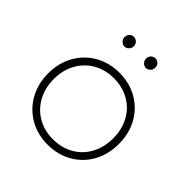

<svg xmlns="http://www.w3.org/2000/svg" viewBox="-189 -846 987 987"><g transform="rotate(45 305.0 -352.0)"><path d="M261 -670Q261 -656 251 -645.5Q241 -635 227 -635Q214 -635 204 -645.5Q194 -656 194 -670Q194 -685 203.5 -695Q213 -705 227 -705Q241 -705 251 -695Q261 -685 261 -670ZM417 -670Q417 -656 407 -645.5Q397 -635 384 -635Q370 -635 360 -645.5Q350 -656 350 -670Q350 -685 360 -695Q370 -705 384 -705Q398 -705 407.5 -695Q417 -685 417 -670ZM562 -261Q562 -185 529 -125.5Q496 -66 437.5 -32.5Q379 1 305 1Q232 1 173.5 -32.5Q115 -66 81.5 -125.5Q48 -185 48 -261Q48 -336 81.5 -395.5Q115 -455 173.5 -488.5Q232 -522 305 -522Q379 -522 437.5 -488.5Q496 -455 529 -395.5Q562 -336 562 -261ZM89 -261Q89 -196 117 -145Q145 -94 194 -66Q243 -38 305 -38Q367 -38 416.5 -66Q466 -94 493.5 -145Q521 -196 521 -261Q521 -325 493.5 -375.5Q466 -426 416.5 -454Q367 -482 305 -482Q243 -482 194 -454Q145 -426 117 -375.5Q89 -325 89 -261Z"/></g></svg>

Font: TypoPRO Montserrat Alternates
Style: Regular
Weight: 275
Designer: Julieta Ulanovsky
Foundry: Julieta Ulanovsky
Version: Version 6.001